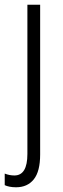

<svg xmlns="http://www.w3.org/2000/svg" viewBox="-41 -552 267 813"><path d="M27 241Q12 241 -0.5 238.5Q-13 236 -21 232V183Q-1 191 20 191Q75 191 75 100V-532H129V102Q129 174 102 207.5Q75 241 27 241Z"/></svg>

Font: Noto Sans Ethiopic Condensed Light
Style: Regular
Weight: 300
Width: 3
Designer: Monotype Design Team
Foundry: Monotype Imaging Inc.
Version: Version 2.102; ttfautohint (v1.8.4.7-5d5b)